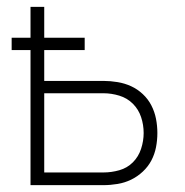

<svg xmlns="http://www.w3.org/2000/svg" viewBox="-20 -540 540 560"><path d="M69 0V-394H14V-430H69V-520H109V-430H227V-394H109V-304H282Q302 -304 323 -300.5Q344 -297 362.5 -288.5Q381 -280 396.5 -265.5Q412 -251 421.5 -232.5Q431 -214 435 -193.5Q439 -173 439 -152Q439 -131 435 -110.5Q431 -90 421.5 -72Q412 -54 396.5 -39.5Q381 -25 362.5 -16Q344 -7 323 -3.5Q302 0 282 0ZM282 -37Q305 -37 328 -43.5Q351 -50 367.5 -66.5Q384 -83 391.5 -106Q399 -129 399 -152Q399 -176 391.5 -198.5Q384 -221 367.5 -237.5Q351 -254 328 -261Q305 -268 282 -268H109V-37Z"/></svg>

Font: Iosevka Curly Extralight
Style: Regular
Weight: 200
Monospace: yes
Designer: Belleve Invis
Foundry: Belleve Invis
Version: Version 22.1.2; ttfautohint (v1.8.4)